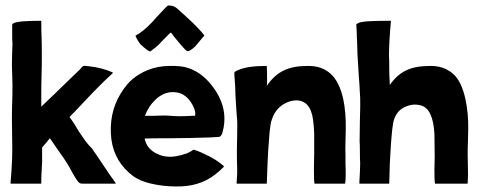

<svg xmlns="http://www.w3.org/2000/svg" viewBox="-20 -661 1729 693"><path d="M397 -1Q398 0 397.5 1Q397 2 396 2H308H278Q268 2 263 -4Q255 -13 241 -38Q222 -75 198 -107Q166 -153 160 -162Q140 -137 132 -129V-77Q132 -73 130 -39Q129 -22 129 0Q129 2 128 2H73H20Q18 2 18 0Q26 -92 24 -150Q22 -245 24 -293Q25 -314 25 -354Q25 -364 24 -391Q23 -418 23 -427Q23 -441 23.5 -453.5Q24 -466 24 -474.5Q24 -483 24.5 -489.5Q25 -496 25 -499V-502Q24 -512 24 -535V-553V-559V-572Q26 -577 36 -580Q44 -582 63 -584Q91 -586 127 -586Q129 -586 129 -585Q129 -545 130 -530Q131 -509 131 -459Q131 -420 130 -389Q129 -358 129 -319V-276L177 -322L242 -385L270 -412L272 -415Q275 -418 277 -420Q279 -422 281 -423Q282 -424 300 -422Q347 -417 386 -400Q387 -400 387 -397Q386 -396 356 -368L317 -329L249 -257L231 -239L248 -214L265 -186Q273 -174 287 -154Q297 -140 312 -125L332 -96Q383 -19 397 -1Z M788 -61V-60V-59Q770 -41 755 -30Q698 14 614 12Q568 12 522 1Q485 -8 461 -25Q393 -76 382 -158Q371 -251 416 -324Q437 -358 459 -376Q483 -396 513 -408Q550 -423 593 -423Q636 -424 661 -415Q717 -396 758 -334Q806 -260 782 -179Q777 -168 771 -167Q770 -167 741 -165Q728 -165 704 -164Q680 -163 667 -163Q635 -163 594 -162Q523 -162 502 -161Q510 -122 549 -105Q578 -91 615 -97Q634 -100 656 -108L673 -117Q678 -122 682 -120Q704 -113 737 -96Q772 -77 788 -61ZM543 -303Q516 -278 503 -243H538Q555 -244 578 -244Q583 -244 596 -243Q609 -242 610 -242Q625 -241 653 -242Q666 -243 675 -243H684Q684 -246 685 -250Q685 -264 674 -284Q653 -321 620 -327Q578 -335 543 -303ZM503 -487Q493 -495 488 -500Q476 -514 469 -532H470Q469 -532 470 -533Q495 -545 532 -584Q536 -589 544.5 -598.5Q553 -608 564 -619Q575 -630 578 -634L586 -641Q588 -642 600 -640Q612 -638 623 -627L653 -600Q697 -560 717 -534Q718 -533 717 -532Q713 -528 700.5 -512.5Q688 -497 683 -492Q662 -473 655 -477Q649 -480 633 -499L608 -529L597 -544L594 -541H593L570 -518Q554 -500 543 -491L530 -481L522 -475Q520 -475 512 -480Q506 -484 503 -487Z M1228 -195Q1228 -172 1227 -151Q1226 -120 1227 -102V-71Q1229 -18 1226 0Q1226 2 1224 2H1116Q1115 2 1115 0Q1113 -6 1113 -53Q1114 -86 1114 -105V-141V-180Q1112 -223 1107 -245Q1099 -278 1080 -290Q1056 -306 1020 -293Q976 -276 961 -229Q956 -215 953 -184L948 -117Q946 -86 943 0Q943 2 942 2H836Q834 2 834 0Q837 -39 836 -55Q835 -73 835 -116Q835 -143 836 -172Q837 -217 836 -229Q835 -233 832 -281Q829 -324 829 -347Q828 -357 826 -390Q825 -399 827 -401Q831 -405 842 -409Q875 -423 941 -423Q943 -423 943 -422Q944 -400 944 -370Q944 -359 943 -351Q969 -390 1005 -407Q1038 -423 1090 -423Q1142 -424 1174 -394Q1205 -366 1219 -303Q1229 -255 1228 -195Z M1670 -195Q1670 -172 1669 -151Q1668 -130 1668 -102Q1668 -96 1668.5 -77Q1669 -58 1669 -50Q1670 -35 1668 0Q1668 2 1666 2H1551Q1550 2 1550 0Q1548 -6 1548 -48Q1549 -77 1549 -96Q1548 -150 1548 -178Q1543 -267 1501 -280Q1467 -290 1434 -271Q1407 -255 1399 -217Q1393 -181 1389 -106L1387 -70Q1387 -62 1386 -36.5Q1385 -11 1385 0Q1385 2 1384 2H1279Q1277 2 1277 0Q1280 -52 1280 -73Q1279 -83 1279 -112Q1279 -141 1278 -151Q1278 -191 1279 -226Q1281 -291 1280 -307Q1277 -366 1275 -388L1271 -453Q1270 -463 1269.5 -489.5Q1269 -516 1268 -526Q1268 -541 1267 -554Q1266 -566 1266 -573Q1267 -575 1278 -580Q1286 -582 1305 -584Q1335 -586 1389 -586Q1391 -586 1391 -585Q1384 -509 1384 -460Q1385 -449 1385 -407Q1385 -398 1385.5 -386Q1386 -374 1386.5 -366.5Q1387 -359 1387 -354Q1411 -390 1446 -407Q1479 -423 1532 -423Q1582 -424 1616 -394Q1646 -367 1660 -303Q1671 -251 1670 -195Z"/></svg>

Font: Tovari Sans
Style: Bold
Weight: 700
Designer: Verneri Kontto, Denis Ignatov
Foundry: Verneri Kontto
Version: Version 1.10 May 7, 2019